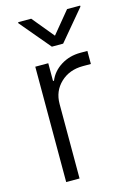

<svg xmlns="http://www.w3.org/2000/svg" viewBox="-117 -820 591 877"><g transform="rotate(-15 178.5 -381.0)"><path d="M83.5 0V-545.5H144.9V-461.6H149.5Q166.2 -502.8 206.7 -528.2Q247.2 -553.6 298.7 -553.6H332V-491.8H294Q230.1 -491.8 188.4 -452.4Q146.7 -413 146.7 -352.3V0ZM122.2 -762.1 207 -659.1 291.9 -762.1H353.7V-757.1L233.7 -614.3H180.4L60.4 -757.1V-762.1Z"/></g></svg>

Font: Inter Zeller Light
Style: Regular
Weight: 300
Designer: Rasmus Andersson; Joe Bland
Foundry: zeller
Version: Version 3.015;git-dec3a8cb1